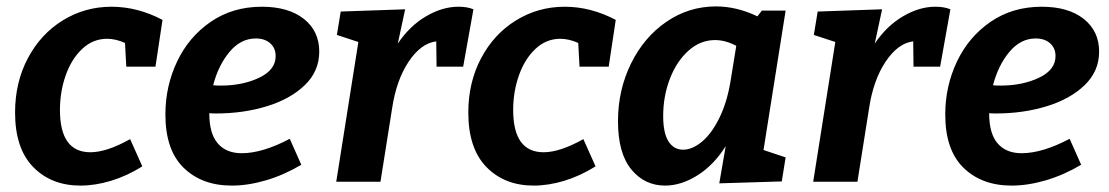

<svg xmlns="http://www.w3.org/2000/svg" viewBox="-20 -567 3459 599"><path d="M167 -224Q167 -92 262 -92Q313 -92 386 -133L424 -48Q376 -18 326.5 -3Q277 12 231 12Q140 12 83.5 -46Q27 -104 27 -216Q27 -310 67 -385.5Q107 -461 176 -503.5Q245 -546 328 -546Q409 -546 487 -505L465 -359H374L370 -433Q341 -446 314 -446Q270 -446 236.5 -414.5Q203 -383 185 -332Q167 -281 167 -224Z M633 -214V-213Q633 -150 659.5 -119.5Q686 -89 734 -89Q799 -89 884 -134L920 -53Q866 -21 810 -4.5Q754 12 703 12Q610 12 553 -43.5Q496 -99 496 -210Q496 -298 532.5 -375Q569 -452 637.5 -499Q706 -546 797 -546Q880 -546 928 -508Q976 -470 976 -406Q976 -345 931 -301.5Q886 -258 812.5 -235.5Q739 -213 654 -213Q639 -213 633 -214ZM645 -301Q653 -300 669 -300Q737 -300 788.5 -324.5Q840 -349 840 -392Q840 -417 823 -432Q806 -447 778 -447Q731 -447 696 -405Q661 -363 645 -301Z M1457 -538 1425 -359H1342L1341 -438Q1293 -432 1254.5 -374Q1216 -316 1203 -227L1167 0H1029L1098 -436L1031 -458L1043 -531L1244 -538L1221 -431Q1258 -486 1309 -516Q1360 -546 1410 -546Q1438 -546 1457 -538Z M1581 -224Q1581 -92 1676 -92Q1727 -92 1800 -133L1838 -48Q1790 -18 1740.5 -3Q1691 12 1645 12Q1554 12 1497.5 -46Q1441 -104 1441 -216Q1441 -310 1481 -385.5Q1521 -461 1590 -503.5Q1659 -546 1742 -546Q1823 -546 1901 -505L1879 -359H1788L1784 -433Q1755 -446 1728 -446Q1684 -446 1650.5 -414.5Q1617 -383 1599 -332Q1581 -281 1581 -224Z M2431 -534 2362 -99 2431 -76 2419 -1 2224 5 2244 -111Q2207 -52 2156 -20Q2105 12 2055 12Q1991 12 1949.5 -38.5Q1908 -89 1908 -189Q1908 -286 1948.5 -368.5Q1989 -451 2059 -499Q2129 -547 2214 -547Q2278 -547 2343 -516L2357 -534ZM2259 -313 2277 -424Q2243 -442 2211 -442Q2165 -442 2128 -409Q2091 -376 2070 -321.5Q2049 -267 2049 -205Q2049 -152 2065.5 -126Q2082 -100 2111 -100Q2140 -100 2170 -125Q2200 -150 2224 -198.5Q2248 -247 2259 -313Z M2945 -538 2913 -359H2830L2829 -438Q2781 -432 2742.5 -374Q2704 -316 2691 -227L2655 0H2517L2586 -436L2519 -458L2531 -531L2732 -538L2709 -431Q2746 -486 2797 -516Q2848 -546 2898 -546Q2926 -546 2945 -538Z M3066 -214V-213Q3066 -150 3092.5 -119.5Q3119 -89 3167 -89Q3232 -89 3317 -134L3353 -53Q3299 -21 3243 -4.5Q3187 12 3136 12Q3043 12 2986 -43.5Q2929 -99 2929 -210Q2929 -298 2965.5 -375Q3002 -452 3070.5 -499Q3139 -546 3230 -546Q3313 -546 3361 -508Q3409 -470 3409 -406Q3409 -345 3364 -301.5Q3319 -258 3245.5 -235.5Q3172 -213 3087 -213Q3072 -213 3066 -214ZM3078 -301Q3086 -300 3102 -300Q3170 -300 3221.5 -324.5Q3273 -349 3273 -392Q3273 -417 3256 -432Q3239 -447 3211 -447Q3164 -447 3129 -405Q3094 -363 3078 -301Z"/></svg>

Font: Bitter Pro
Style: Bold Italic
Weight: 700
Italic angle: -9°
Designer: Sol Matas, and Bitter project Authors
Foundry: Sol Matas
Version: Version 1.010